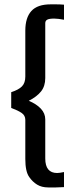

<svg xmlns="http://www.w3.org/2000/svg" viewBox="-20 -779 339 870"><path d="M112.3 22.9Q94.7 -1.5 94.7 -58.6V-235.8Q94.7 -255.9 77.9 -267.3Q61 -278.8 30.8 -290V-361.3Q64.5 -372.1 79.6 -387.7Q94.7 -403.3 94.7 -432.1V-640.1Q94.7 -698.7 122.1 -729Q149.4 -759.3 209.5 -759.3H234.4Q252.4 -759.3 270 -757.8V-689.5Q259.3 -691.9 245.8 -693.4Q232.4 -694.8 225.6 -694.8Q203.1 -694.8 194.1 -689.9Q185.1 -685.1 185.1 -673.8V-425.3Q185.1 -388.7 166 -364.7Q147 -340.8 110.4 -322.3Q145.5 -307.6 165.3 -286.4Q185.1 -265.1 185.1 -237.8V-61Q185.1 4.9 238.8 4.9Q250 4.9 270 0.5V68.8L258.8 69.3Q242.2 70.3 233.4 70.3H198.7Q168.9 70.3 148.2 57.6Q127.4 44.9 112.3 22.9Z"/></svg>

Font: Acari Sans SemiBold
Style: Regular
Weight: 600
Designer: Alfredo Marco Pradil and Stefan Peev
Foundry: Hanken Design Co.
Version: Version 1.045;January 11, 2019;FontCreator 11.5.0.2425 64-bi